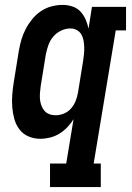

<svg xmlns="http://www.w3.org/2000/svg" viewBox="-20 -558 540 783"><path d="M184 205V109H250L280 -72Q269 -54 254 -38.5Q239 -23 221.5 -12.5Q204 -2 184 3Q164 8 144 8Q119 8 96.5 -1.5Q74 -11 59.5 -30Q45 -49 38.5 -72.5Q32 -96 30 -121Q28 -146 30 -171.5Q32 -197 36 -222L57 -352Q61 -375 67.5 -397Q74 -419 85 -440Q96 -461 111.5 -480Q127 -499 147 -512.5Q167 -526 190 -532Q213 -538 235 -538Q256 -538 275.5 -531.5Q295 -525 308 -511Q321 -497 329 -479Q337 -461 341 -441L355 -530H494V-434H452L362 109H391V205ZM207 -88Q224 -88 241 -95Q258 -102 270 -116Q282 -130 288.5 -146.5Q295 -163 298 -180L319 -310Q321 -324 322.5 -338Q324 -352 323.5 -366Q323 -380 320.5 -393.5Q318 -407 311.5 -418Q305 -429 293 -435.5Q281 -442 267 -442Q248 -442 229 -433Q210 -424 197 -408.5Q184 -393 177.5 -374.5Q171 -356 167 -337L146 -207Q144 -193 143 -179.5Q142 -166 143 -153.5Q144 -141 148.5 -128.5Q153 -116 161 -106.5Q169 -97 181 -92.5Q193 -88 207 -88Z"/></svg>

Font: Iosevka Slab
Style: Bold Italic
Weight: 700
Italic angle: -9°
Monospace: yes
Designer: Belleve Invis
Foundry: Belleve Invis
Version: Version 11.1.0; ttfautohint (v1.8.3)